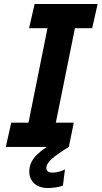

<svg xmlns="http://www.w3.org/2000/svg" viewBox="-20 -740 512 967"><path d="M36.6 -122.1H123.5L219.2 -598.1H126.5L154.3 -719.7H471.7L444.3 -598.1H357.4L261.2 -122.1H351.6L326.7 0Q273.4 32.7 243.4 58.1Q213.4 83.5 213.4 106.4Q213.4 117.2 221.2 123.3Q229 129.4 245.1 129.4Q261.2 129.4 278.8 124.3Q296.4 119.1 307.1 113.3L296.9 194.8Q283.2 200.7 260.3 203.9Q237.3 207 220.7 207Q177.7 207 152.6 183.8Q127.4 160.6 127.4 123.5Q127.4 113.8 129.9 100.6Q135.7 72.8 157.2 48.6Q178.7 24.4 215.8 0H9.3Z"/></svg>

Font: Reddit Sans Fudge
Style: Bold
Weight: 700
Italic angle: -11.25°
Designer: Stephen Hutchings
Version: Version 1.013